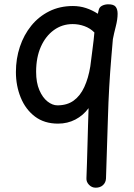

<svg xmlns="http://www.w3.org/2000/svg" viewBox="-20 -570 622 893"><path d="M439 -523Q442 -537 455 -543.5Q468 -550 484 -550Q509 -550 518 -538.5Q527 -527 527 -506Q527 -480 518.5 -447Q510 -414 505 -388L498 -306Q486 -165 482 -23Q478 119 473 260Q472 279 459 291Q446 303 425 303Q407 303 394 289.5Q381 276 382 259Q383 230 384.5 188.5Q386 147 387 101Q388 55 389.5 11Q391 -33 392 -67Q367 -33 330.5 -14Q294 5 250 5Q186 5 142.5 -28Q99 -61 76.5 -116Q54 -171 54 -235Q54 -297 72.5 -352.5Q91 -408 125.5 -450.5Q160 -493 209 -517.5Q258 -542 319 -542Q351 -542 380 -532.5Q409 -523 435 -506ZM148 -236Q148 -186 163 -151Q178 -116 201 -98Q224 -80 247 -80Q292 -80 322.5 -102Q353 -124 372 -165Q391 -206 400 -261Q406 -306 409.5 -335Q413 -364 415.5 -383.5Q418 -403 419 -419Q399 -439 372.5 -448.5Q346 -458 318 -458Q269 -458 230.5 -430Q192 -402 170 -352.5Q148 -303 148 -236Z"/></svg>

Font: Playpen Sans Thai
Style: Regular
Weight: 400
Designer: Sirin Gunkloy, Laura Meseguer, Veronika Burian, José Scaglione
Foundry: TypeTogether
Version: Version 2.000